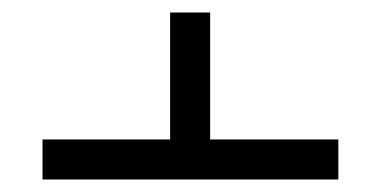

<svg xmlns="http://www.w3.org/2000/svg" viewBox="-20 -624 609 307"><path d="M316 -401H521V-337H48V-401H252V-604H316Z"/></svg>

Font: Noto Sans Hebrew Thin
Style: Regular
Weight: 400
Version: Version 3.001